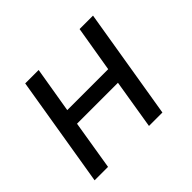

<svg xmlns="http://www.w3.org/2000/svg" viewBox="-124 -684 849 849"><g transform="rotate(-45 300.0 -260.0)"><path d="M32 0 118 -520H202L166 -305H422L458 -520H542L456 0H372L410 -232H154L116 0Z"/></g></svg>

Font: Iosevka Aile
Style: Italic
Weight: 400
Italic angle: -9°
Designer: Belleve Invis
Foundry: Belleve Invis
Version: Version 28.0.1; ttfautohint (v1.8.4)